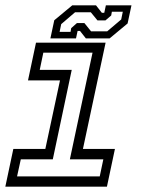

<svg xmlns="http://www.w3.org/2000/svg" viewBox="-28 -700 528 720"><path d="M-8 0 22 -141.5H142L197 -398.5H77L107 -540H368L283 -141.5H403L373 0ZM36 -38.5H346L359.5 -102.5H234L319 -502.5H134.5L121 -438H241L170 -102.5H50ZM161 -556 175.5 -624 243 -680H332L354 -652H363L369 -680H465L450.5 -612L383 -556H294L272 -584H263L257 -556ZM195.5 -580.5H236.5L239 -594.5L260.5 -613.5H288.5L313.5 -582.5H374L426.5 -627L432.5 -656H391.5L389 -642L367.5 -623.5H337.5L312.5 -654H253.5L201.5 -609.5Z"/></svg>

Font: Tourney Condensed Regular
Style: Italic
Weight: 400
Width: 3
Italic angle: -12°
Designer: Tyler Finck
Foundry: Etcetera Type Co
Version: Version 1.010; ttfautohint (v1.8.3)